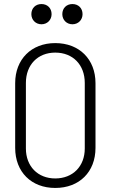

<svg xmlns="http://www.w3.org/2000/svg" viewBox="-20 -921 565 949"><path d="M185 -801C214 -801 235 -823 235 -851C235 -881 214 -901 185 -901C156 -901 135 -881 135 -851C135 -823 156 -801 185 -801ZM338 -801C367 -801 388 -823 388 -851C388 -881 367 -901 338 -901C309 -901 288 -881 288 -851C288 -823 309 -801 338 -801ZM253 8C372 8 452 -71 452 -190V-510C452 -628 372 -708 253 -708C135 -708 55 -628 55 -510V-190C55 -71 135 8 253 8ZM253 -39C167 -39 108 -99 108 -187V-511C108 -601 167 -661 253 -661C340 -661 399 -601 399 -511V-187C399 -99 340 -39 253 -39Z"/></svg>

Font: Barlow Semi Condensed Light
Style: Regular
Weight: 300
Width: 4
Designer: Jeremy Tribby
Foundry: Tribby Type
Version: Version 1.422;hotconv 1.0.109;makeotfexe 2.5.65596